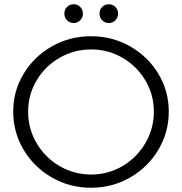

<svg xmlns="http://www.w3.org/2000/svg" viewBox="-20 -875 854 901"><path d="M772 -351Q772 -254 723 -172Q674 -90 590.5 -42Q507 6 407 6Q307 6 223.5 -42Q140 -90 91 -172Q42 -254 42 -351Q42 -448 91 -529Q140 -610 223.5 -657.5Q307 -705 407 -705Q507 -705 590.5 -657.5Q674 -610 723 -529Q772 -448 772 -351ZM112 -351Q112 -271 152 -203Q192 -135 260 -95.5Q328 -56 408 -56Q487 -56 554.5 -95.5Q622 -135 662 -203Q702 -271 702 -351Q702 -431 662 -498Q622 -565 554.5 -604Q487 -643 408 -643Q328 -643 260 -604Q192 -565 152 -498Q112 -431 112 -351ZM369 -811Q369 -793 356.5 -780Q344 -767 326 -767Q307 -767 294.5 -780Q282 -793 282 -811Q282 -830 294.5 -842.5Q307 -855 326 -855Q344 -855 356.5 -842.5Q369 -830 369 -811ZM534 -811Q534 -793 521.5 -780Q509 -767 491 -767Q472 -767 459.5 -780Q447 -793 447 -811Q447 -830 459.5 -842.5Q472 -855 491 -855Q509 -855 521.5 -842.5Q534 -830 534 -811Z"/></svg>

Font: Gontserrat Light
Style: Regular
Weight: 300
Designer: Julieta Ulanovsky
Foundry: Julieta Ulanovsky
Version: Version 6.001